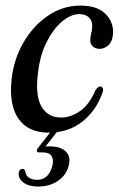

<svg xmlns="http://www.w3.org/2000/svg" viewBox="-20 -465 425 686"><path d="M263 -414.5Q233 -414.5 201.8 -388.2Q170.5 -362 146.5 -314.5Q122.5 -267 115.5 -202.5Q105.5 -123.5 128.2 -84.2Q151 -45 198.5 -45Q232.5 -45 265.8 -68Q299 -91 321 -142.5Q330.5 -156.5 338.5 -156Q344 -156 347.2 -149.5Q350.5 -143 344.5 -129.5Q321.5 -67 272.2 -29Q223 9 154 9Q81 9 46.2 -40.5Q11.5 -90 21.5 -182Q29 -252.5 63.5 -312.5Q98 -372.5 151.2 -408.8Q204.5 -445 267.5 -445Q326.5 -445 355.8 -416.5Q385 -388 384 -348Q383 -319.5 368.8 -305Q354.5 -290.5 336 -290.5Q321 -290.5 311.5 -299.2Q302 -308 302.5 -323Q303 -336 306.2 -347Q309.5 -358 309.5 -372.5Q309.5 -391.5 297.5 -403Q285.5 -414.5 263 -414.5ZM169.5 -4.5H192L142.5 58.5Q149 58 157 58Q197.5 58 215.8 77Q234 96 225.5 127Q217 160.5 187.5 181Q158 201.5 116.5 201.5Q82.5 201.5 63.5 187Q44.5 172.5 47 151.5Q49 139 59.5 138.5Q67 137.5 70 146Q72 163 84 170.2Q96 177.5 112.5 177.5Q154 177.5 167 127.5Q172.5 105.5 164.2 92.5Q156 79.5 133.5 79.5H120Q112.5 79.5 111.8 74.5Q111 69.5 116.5 62.5Z"/></svg>

Font: Fraunces 144pt Soft
Style: Italic
Weight: 400
Italic angle: -16°
Version: Version 1.000;[b76b70a41]